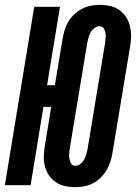

<svg xmlns="http://www.w3.org/2000/svg" viewBox="-37 -763 560 791"><path d="M273 8Q251 8 230.5 3.5Q210 -1 193 -12.5Q176 -24 164.5 -41Q153 -58 148 -78Q143 -98 143.5 -120Q144 -142 148 -164L174 -323H142L89 0H-17L104 -735H210L157 -412H189L221 -604Q224 -622 229.5 -640Q235 -658 245 -674.5Q255 -691 269.5 -704.5Q284 -718 301.5 -727Q319 -736 337.5 -739.5Q356 -743 374 -743Q395 -743 416 -738.5Q437 -734 453.5 -722.5Q470 -711 481.5 -694Q493 -677 498 -657Q503 -637 503 -615Q503 -593 499 -571L426 -131Q423 -113 417 -95Q411 -77 401 -60.5Q391 -44 377 -30.5Q363 -17 346 -8Q329 1 310 4.5Q291 8 273 8ZM273 -80Q284 -80 293.5 -87Q303 -94 308.5 -103.5Q314 -113 317.5 -124Q321 -135 323 -145L396 -586Q397 -596 398 -607Q399 -618 397.5 -628Q396 -638 390 -646.5Q384 -655 373 -655Q363 -655 353 -648Q343 -641 337.5 -631.5Q332 -622 328.5 -611Q325 -600 323 -590L250 -149Q249 -139 248 -128Q247 -117 249 -107Q251 -97 256.5 -88.5Q262 -80 273 -80Z"/></svg>

Font: Iosevka Extrabold Oblique
Style: Regular
Weight: 800
Italic angle: -9°
Monospace: yes
Designer: Belleve Invis
Foundry: Belleve Invis
Version: Version 32.5.0; ttfautohint (v1.8.4)